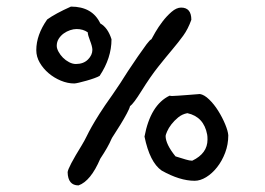

<svg xmlns="http://www.w3.org/2000/svg" viewBox="-20 -562 802 582"><path d="M672 -152Q672 -124 662.5 -99Q653 -74 638 -55Q623 -36 605 -25Q587 -14 570 -14Q525 -14 470 -45Q434 -70 418 -148Q436 -244 494 -272Q495 -272 497 -271.5Q499 -271 501 -271Q507 -271 520 -272Q533 -273 547.5 -274Q562 -275 573 -276Q584 -277 586 -277Q599 -275 614 -260.5Q629 -246 641.5 -226Q654 -206 662.5 -185.5Q671 -165 672 -152ZM608 -154Q598 -208 548 -219Q532 -216 520 -206Q508 -196 499.5 -185Q491 -174 486.5 -163.5Q482 -153 482 -150Q482 -125 512 -88Q531 -82 543 -78.5Q555 -75 561 -75H563Q609 -97 609 -139Q609 -149 608 -154ZM560 -502Q550 -474 535.5 -454Q521 -434 502 -411.5Q483 -389 459.5 -359.5Q436 -330 408 -285Q385 -248 374 -240Q373 -234 364.5 -218Q356 -202 345.5 -185Q335 -168 326.5 -155Q318 -142 318 -141Q308 -117 284 -81Q255 -13 218 0Q186 0 185 -40Q186 -54 228 -122Q237 -137 243 -149.5Q249 -162 258 -178Q267 -194 281.5 -217Q296 -240 321 -275Q339 -301 345 -310.5Q351 -320 355.5 -327Q360 -334 368 -346.5Q376 -359 398 -391Q414 -414 424 -427.5Q434 -441 439 -443Q442 -449 451 -464.5Q460 -480 472.5 -496.5Q485 -513 500 -526Q515 -539 529 -539Q560 -539 560 -502ZM318 -443Q318 -386 282 -332Q277 -329 266 -325Q255 -321 242.5 -317.5Q230 -314 219.5 -311.5Q209 -309 205 -309Q185 -309 164.5 -317.5Q144 -326 127.5 -340Q111 -354 100.5 -372Q90 -390 90 -410Q90 -456 123 -503Q148 -521 195 -542Q260 -542 284 -491Q307 -478 318 -443ZM260 -411Q260 -416 258 -423.5Q256 -431 253 -438.5Q250 -446 248 -453Q246 -460 246 -464Q232 -474 212 -474Q203 -474 192.5 -470.5Q182 -467 173 -460.5Q164 -454 158 -444.5Q152 -435 152 -423Q152 -415 157.5 -405Q163 -395 171 -387Q179 -379 189.5 -373.5Q200 -368 210 -368Q233 -368 246.5 -381.5Q260 -395 260 -411Z"/></svg>

Font: Gaegu
Style: Regular
Weight: 400
Designer: JIKJI
Foundry: JIKJI
Version: Version 1.00